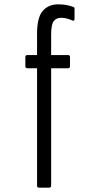

<svg xmlns="http://www.w3.org/2000/svg" viewBox="-20 -681 460 886"><path d="M160 185Q156 185 153.5 182.5Q151 180 151 176V-366H106Q102 -366 99.5 -368.5Q97 -371 97 -375V-418Q97 -422 99.5 -424.5Q102 -427 106 -427H151V-525Q151 -601 177.5 -631Q204 -661 248 -661Q271 -661 288.5 -657.5Q306 -654 318 -649Q324 -648 324 -640V-593Q324 -584 315 -586Q304 -591 290.5 -595Q277 -599 262 -599Q240 -599 228 -583.5Q216 -568 216 -521V-427H295Q299 -427 301 -424.5Q303 -422 303 -418V-375Q303 -371 301 -368.5Q299 -366 295 -366H216V176Q216 180 213.5 182.5Q211 185 207 185Z"/></svg>

Font: Sofia Sans Extra Condensed
Style: Regular
Weight: 400
Designer: Botio Nikoltchev, Ani Petrova
Foundry: lettersoup
Version: Version 4.101